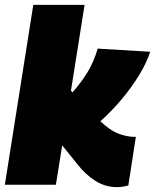

<svg xmlns="http://www.w3.org/2000/svg" viewBox="-28 -760 638 790"><path d="M-8 0 109 -740H320L264 -387L270 -380Q305 -419 331 -461Q357 -503 374 -560L590 -547Q575 -501 544.5 -451Q514 -401 473 -352Q432 -303 385 -261Q425 -224 453.5 -212.5Q482 -201 508 -198Q514 -197 519.5 -197Q525 -197 531 -197L500 3Q476 10 452 10Q406 10 365 -15.5Q324 -41 289 -86L228 -162L202 0Z"/></svg>

Font: Georama Black
Style: Italic
Weight: 900
Italic angle: -9°
Designer: Jean-Baptiste Levee
Foundry: Production Type
Version: Version 1.000